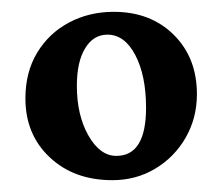

<svg xmlns="http://www.w3.org/2000/svg" viewBox="-20 -486 380 328"><path d="M171.9 -178.2Q106.4 -178.2 64.9 -217.3Q23.4 -256.3 23.4 -317.9Q23.4 -362.8 43.5 -396Q63.5 -429.2 97.9 -447.5Q132.3 -465.8 174.3 -465.8Q237.3 -465.8 276.9 -426.5Q316.4 -387.2 316.4 -325.2Q316.4 -284.2 297.1 -250.7Q277.8 -217.3 245.1 -197.8Q212.4 -178.2 171.9 -178.2ZM178.7 -219.7Q229.5 -219.7 229.5 -301.8Q229.5 -356.9 211.2 -391.8Q192.9 -426.8 163.6 -426.8Q139.6 -426.8 125.5 -403.6Q111.3 -380.4 111.3 -339.4Q111.3 -289.1 131.1 -254.4Q150.9 -219.7 178.7 -219.7Z"/></svg>

Font: Lateef Medium
Style: Regular
Weight: 500
Designer: SIL International
Foundry: SIL International
Version: Version 4.200